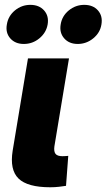

<svg xmlns="http://www.w3.org/2000/svg" viewBox="-20 -770 439 791"><path d="M187 1.5Q93.3 1.5 56.4 -34.4Q19.5 -70.3 32.2 -149.4L95.2 -529.3H264.2L204.1 -167Q201.2 -146 208.7 -136.2Q216.3 -126.5 237.3 -126.5Q244.6 -126.5 250.7 -127Q256.8 -127.4 261.2 -127.9L252 -4.4Q239.7 -2.4 223.1 -0.5Q206.5 1.5 187 1.5ZM300.3 -588.9Q264.6 -588.9 244.4 -612.1Q224.1 -635.3 230 -669.4Q235.4 -704.1 263.4 -727.1Q291.5 -750 327.1 -750Q363.3 -750 383.5 -727.1Q403.8 -704.1 397.9 -669.4Q392.6 -635.3 364.3 -612.1Q335.9 -588.9 300.3 -588.9ZM78.1 -588.9Q42.5 -588.9 22.2 -612.1Q2 -635.3 8.3 -669.4Q13.7 -704.1 41.5 -727.1Q69.3 -750 105 -750Q141.1 -750 161.6 -727.1Q182.1 -704.1 176.3 -669.4Q170.4 -635.3 142.3 -612.1Q114.3 -588.9 78.1 -588.9Z"/></svg>

Font: Inter 24pt ExtraBold
Style: Italic
Weight: 800
Italic angle: -9.3988°
Designer: Rasmus Andersson
Foundry: rsms
Version: Version 4.001;git-66647c0bb